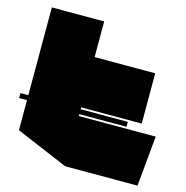

<svg xmlns="http://www.w3.org/2000/svg" viewBox="-104 -802 873 900"><g transform="rotate(15 332.5 -351.5)"><path d="M0 -253V-277H521V-253ZM38 -286V-703H292V-530L39 -286ZM39 -286 292 -530H586V-286ZM291 0 38 -107V-286H292V0ZM292 0V-244H665V-243L642 0Z"/></g></svg>

Font: Foldit Thin Black
Style: Regular
Weight: 900
Version: Version 1.003